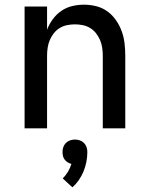

<svg xmlns="http://www.w3.org/2000/svg" viewBox="-20 -548 640 820"><path d="M85 0V-520H181V-421Q190 -445 205.5 -466Q221 -487 242 -501.5Q263 -516 288 -522Q313 -528 339 -528Q365 -528 391 -521.5Q417 -515 438.5 -499.5Q460 -484 475.5 -461.5Q491 -439 500 -414Q509 -389 512 -362.5Q515 -336 515 -310V0H419V-310Q419 -327 416.5 -344Q414 -361 407.5 -376.5Q401 -392 390.5 -405.5Q380 -419 365.5 -428Q351 -437 334 -440.5Q317 -444 300 -444Q283 -444 266 -440.5Q249 -437 234.5 -428Q220 -419 209.5 -405.5Q199 -392 192.5 -376.5Q186 -361 183.5 -344Q181 -327 181 -310V0ZM289 252 248 214Q261 201 270.5 185Q280 169 285 152Q277 150 269.5 145.5Q262 141 256.5 134Q251 127 249 118.5Q247 110 247 101Q247 90 250.5 80Q254 70 261.5 62.5Q269 55 279 51.5Q289 48 300 48Q311 48 321 51.5Q331 55 338.5 62.5Q346 70 349.5 80Q353 90 353 101Q353 122 349 143Q345 164 337 183.5Q329 203 317 220.5Q305 238 289 252Z"/></svg>

Font: Iosevka Medium Extended
Style: Regular
Weight: 500
Width: 7
Monospace: yes
Designer: Belleve Invis
Foundry: Belleve Invis
Version: Version 32.5.0; ttfautohint (v1.8.4)